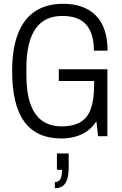

<svg xmlns="http://www.w3.org/2000/svg" viewBox="-20 -718 644 1012"><path d="M304 12Q174 12 109 -75.5Q44 -163 44 -343Q44 -462 75 -541Q106 -620 166 -659Q226 -698 313 -698Q368 -698 411.5 -682.5Q455 -667 485.5 -636Q516 -605 531.5 -558.5Q547 -512 547 -451H475Q475 -497 464.5 -531.5Q454 -566 433.5 -589Q413 -612 381.5 -623Q350 -634 308 -634Q264 -634 229 -618.5Q194 -603 169.5 -569.5Q145 -536 132 -483.5Q119 -431 119 -357V-325Q119 -229 141 -168.5Q163 -108 204.5 -80Q246 -52 304 -52Q369 -52 406.5 -76Q444 -100 460 -148Q476 -196 476 -269V-291H290V-353H546V0H497L488 -79Q469 -48 440 -27.5Q411 -7 376 2.5Q341 12 304 12ZM269 274V242Q289 242 298 226.5Q307 211 307 177H280V91H342V163Q342 203 334 227.5Q326 252 310 263Q294 274 269 274Z"/></svg>

Font: Archivo Condensed Light
Style: Regular
Weight: 300
Width: 3
Designer: Hector Gatti
Foundry: Omnibus-Type
Version: Version 2.001